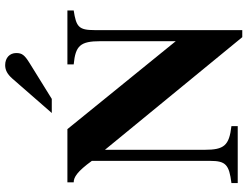

<svg xmlns="http://www.w3.org/2000/svg" viewBox="-130 -834 981 762"><g transform="rotate(-90 361.0 -452.5)"><path d="M294 -738H350L492 -826C524 -846 532 -856 532 -879C532 -905 513 -923 484 -923C464 -923 448 -914 431 -895ZM701 -676H487V-651C561 -644 579 -625 579 -545V-246L230 -676H19V-651C39 -651 62 -637 104 -579V-109C104 -48 89 -34 16 -25V0H242V-25C165 -34 148 -54 148 -131V-527L595 18H623V-568C623 -631 636 -641 701 -651Z"/></g></svg>

Font: STIXGeneral
Style: Bold
Weight: 700
Designer: MicroPress Inc., with final additions and corrections provided by Coen Hoffman, Elsevier (retired)
Version: Version 1.1.0